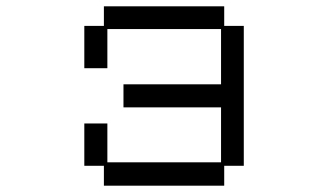

<svg xmlns="http://www.w3.org/2000/svg" viewBox="-20 -560 1040 608"><path d="M247 -169H320V-46H680V-220H371V-293H680V-468H320V-344H247V-478H309V-540H690V-478H752V-35H690V28H309V-35H247Z"/></svg>

Font: DotGothic16
Style: Regular
Weight: 400
Designer: Fontworks Inc.
Foundry: Fontworks Inc.
Version: Version 1.100